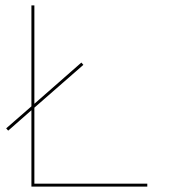

<svg xmlns="http://www.w3.org/2000/svg" viewBox="-20 -695 659 715"><path d="M10.5 -208.5 3 -217 97 -299V-675H108V-308.5L283 -462L290.5 -453.5L108 -294V-11H528.5V0H97V-284.5Z"/></svg>

Font: Anybody ExtraExpanded Thin
Style: Regular
Weight: 100
Width: 8
Designer: Tyler Finck
Foundry: Etcetera Type Company
Version: Version 1.010; ttfautohint (v1.8.3) -l 8 -r 50 -G 200 -x 14 